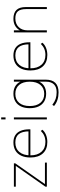

<svg xmlns="http://www.w3.org/2000/svg" viewBox="1062 -1848 978 3141"><g transform="rotate(-90 1550.5 -278.0)"><path d="M66.4 -23.4 417 -523.4 416 -507.8H66.4V-539.1H448.2V-516.6L98.6 -16.6V-31.2H460.9V0H66.4Z M543.9 -269.5Q543.9 -356.4 573.2 -418.9Q602.5 -481.4 657.7 -514.2Q712.9 -546.9 790 -546.9Q859.4 -546.9 907.7 -517.1Q956.1 -487.3 980.5 -428.7Q1004.9 -370.1 1004.9 -285.2V-269.5H561.5V-300.8H992.2L971.7 -288.1Q971.7 -403.3 926.8 -459.5Q881.8 -515.6 789.1 -515.6Q690.4 -515.6 634.8 -450.2Q579.1 -384.8 579.1 -268.6Q579.1 -153.3 637.2 -88.4Q695.3 -23.4 798.8 -23.4Q852.5 -23.4 897 -42Q941.4 -60.5 978.5 -98.6L998 -73.2Q966.8 -35.2 913.6 -13.7Q860.4 7.8 796.9 7.8Q677.7 7.8 610.8 -65.4Q543.9 -138.7 543.9 -269.5Z M1167 -747.1H1200.2V-675.8H1167ZM1167 -539.1H1200.2V0H1167Z M1386.7 118.2 1405.3 89.8Q1456.1 127.9 1503.4 144Q1550.8 160.2 1612.3 160.2Q1696.3 160.2 1740.2 115.7Q1784.2 71.3 1784.2 -12.7V-166H1797.9Q1781.2 -93.8 1725.6 -52.7Q1669.9 -11.7 1588.9 -11.7Q1514.6 -11.7 1460.9 -43.5Q1407.2 -75.2 1378.9 -135.7Q1350.6 -196.3 1350.6 -279.3Q1350.6 -362.3 1378.9 -422.9Q1407.2 -483.4 1460.9 -515.1Q1514.6 -546.9 1588.9 -546.9Q1669.9 -546.9 1725.6 -505.9Q1781.2 -464.8 1797.9 -391.6H1784.2V-539.1H1817.4V-18.6Q1817.4 85.9 1765.1 138.7Q1712.9 191.4 1609.4 191.4Q1542 191.4 1486.8 173.3Q1431.6 155.3 1386.7 118.2ZM1784.2 -279.3Q1784.2 -390.6 1731.4 -453.1Q1678.7 -515.6 1585 -515.6Q1491.2 -515.6 1438.5 -453.1Q1385.7 -390.6 1385.7 -279.3Q1385.7 -168 1438.5 -105.5Q1491.2 -43 1585 -43Q1678.7 -43 1731.4 -105.5Q1784.2 -168 1784.2 -279.3Z M1967.8 -269.5Q1967.8 -356.4 1997.1 -418.9Q2026.4 -481.4 2081.5 -514.2Q2136.7 -546.9 2213.9 -546.9Q2283.2 -546.9 2331.5 -517.1Q2379.9 -487.3 2404.3 -428.7Q2428.7 -370.1 2428.7 -285.2V-269.5H1985.4V-300.8H2416L2395.5 -288.1Q2395.5 -403.3 2350.6 -459.5Q2305.7 -515.6 2212.9 -515.6Q2114.3 -515.6 2058.6 -450.2Q2002.9 -384.8 2002.9 -268.6Q2002.9 -153.3 2061 -88.4Q2119.1 -23.4 2222.7 -23.4Q2276.4 -23.4 2320.8 -42Q2365.2 -60.5 2402.3 -98.6L2421.9 -73.2Q2390.6 -35.2 2337.4 -13.7Q2284.2 7.8 2220.7 7.8Q2101.6 7.8 2034.7 -65.4Q1967.8 -138.7 1967.8 -269.5Z M2590.8 -539.1H2624V-411.1H2610.4Q2632.8 -474.6 2686 -510.7Q2739.3 -546.9 2812.5 -546.9Q2910.2 -546.9 2957.5 -497.1Q3004.9 -447.3 3004.9 -344.7V0H2971.7V-340.8Q2971.7 -432.6 2935.5 -474.1Q2899.4 -515.6 2819.3 -515.6Q2730.5 -515.6 2677.2 -460.9Q2624 -406.2 2624 -315.4V0H2590.8Z"/></g></svg>

Font: Min Sans VF VF
Style: Regular
Weight: 400
Designer: Jinseong-Kim, NotoSansCJK, Nunito
Foundry: Jinseong-Kim
Version: Version 1.420;Glyphs 3.1.2 (3151)